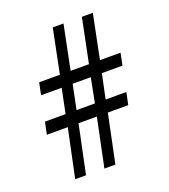

<svg xmlns="http://www.w3.org/2000/svg" viewBox="-117 -701 692 787"><g transform="rotate(-20 229.0 -308.0)"><path d="M76.7 0 121.1 -210.9H29.8L41 -264.2H130.9L152.8 -371.1H63L73.7 -423.8H164.1L203.1 -616.2H250L210.9 -423.8H291L330.1 -616.2H377.9L338.9 -423.8H428.7L418 -371.1H328.1L305.7 -264.2H396L384.8 -210.9H295.9L252 0H204.1L248 -210.9H168L124 0ZM258.8 -264.2 279.8 -371.1H200.7L178.7 -264.2Z"/></g></svg>

Font: Aubrey
Style: Regular
Weight: 400
Designer: Gayaneh Bagdasaryan | Cyreal.org
Foundry: Gayaneh Bagdasaryan | Cyreal.org
Version: Version 1.000